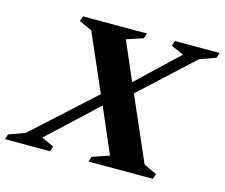

<svg xmlns="http://www.w3.org/2000/svg" viewBox="-161 -806 1094 935"><g transform="rotate(15 386.5 -338.0)"><path d="M385 -312 109 -54.5 171.5 -26 163.5 0H-64.5L-56.5 -26L25 -55.5L361 -361L419.5 -388.5L666 -621.5L602.5 -650L610.5 -676H836.5L828.5 -650L747 -620.5L443.5 -340.5ZM450 -55 345 -298.5 336 -318 204 -620.5 139 -650 147.5 -676H470L462 -650L378 -622L468 -414L476 -396L624 -57L689.5 -26L681 0H356.5L365 -26Z"/></g></svg>

Font: Newsreader 16pt 16pt
Style: Bold Italic
Weight: 700
Italic angle: -17°
Version: Version 1.003